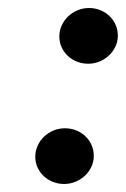

<svg xmlns="http://www.w3.org/2000/svg" viewBox="-20 -450 314 479"><path d="M68 -59C68 -21 100 9 140 9C180 9 214 -23 214 -61C214 -100 182 -130 142 -130C102 -130 68 -98 68 -59ZM128 -359C128 -321 160 -291 200 -291C240 -291 274 -323 274 -361C274 -400 242 -430 202 -430C162 -430 128 -398 128 -359Z"/></svg>

Font: Libertinus Serif
Style: Bold Italic
Weight: 700
Italic angle: -12°
Designer: Philipp H. Poll, Khaled Hosny
Foundry: Caleb Maclennan
Version: Version 7.050;RELEASE